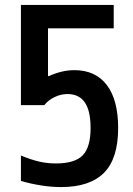

<svg xmlns="http://www.w3.org/2000/svg" viewBox="-20 -750 540 780"><path d="M228 10Q190 10 148 3.5Q106 -3 65 -15V-118Q110 -100 141.5 -93Q173 -86 207 -86Q284 -86 316 -119Q348 -152 348 -230Q348 -300 324.5 -334Q301 -368 254 -368Q228 -368 202.5 -356Q177 -344 160 -323H65V-730H442V-635H175V-441H179Q203 -452 229 -458.5Q255 -465 282 -465Q368 -465 414 -404.5Q460 -344 460 -230Q460 -106 402.5 -48Q345 10 228 10Z"/></svg>

Font: M PLUS 1 Code Medium
Style: Regular
Weight: 500
Designer: Coji Morishita
Foundry: UNDERFOREST DESIGN
Version: Version 1.002